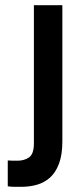

<svg xmlns="http://www.w3.org/2000/svg" viewBox="-20 -720 296 742"><path d="M10 -100Q19 -99 29 -99Q39 -99 48 -99Q74 -99 92.5 -112Q111 -125 111 -166V-700H221V-174Q221 -122 208 -87.5Q195 -53 173 -33.5Q151 -14 122.5 -6Q94 2 63 2Q48 2 36 2Q24 2 10 0Z"/></svg>

Font: Bebas Neue
Style: Regular
Weight: 400
Designer: Ryoichi Tsunekawa
Foundry: Ryoichi Tsunekawa
Version: Version 1.300